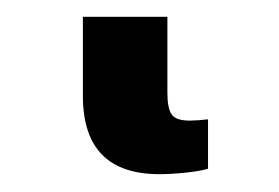

<svg xmlns="http://www.w3.org/2000/svg" viewBox="-20 38 326 224"><path d="M166 241.2Q76.7 241.2 76.7 149.9V57.6H175.3V146.5Q175.3 164.1 180.2 171.4Q185.1 178.7 201.2 178.7Q210.4 178.7 222.7 177.2V234.9Q212.4 237.8 195.8 239.5Q179.2 241.2 166 241.2Z"/></svg>

Font: Inter-SemiBold
Style: Regular
Weight: 600
Designer: Rasmus Andersson
Foundry: rsms
Version: Version 4.000;git-a52131595